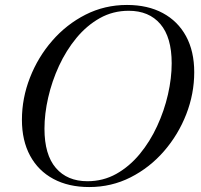

<svg xmlns="http://www.w3.org/2000/svg" viewBox="-20 -745 811 775"><path d="M764 -453.5Q764 -366.5 731.8 -283.8Q699.5 -201 642 -134.8Q584.5 -68.5 507.2 -29.2Q430 10 340 10Q256.5 10 195.5 -22.8Q134.5 -55.5 101.5 -116.5Q68.5 -177.5 68.5 -261.5Q68.5 -348.5 100.8 -431.2Q133 -514 190.5 -580.2Q248 -646.5 325.2 -685.8Q402.5 -725 492.5 -725Q576.5 -725 637.2 -692.2Q698 -659.5 731 -598.8Q764 -538 764 -453.5ZM159.5 -225.5Q159.5 -120.5 205.5 -67Q251.5 -13.5 333 -13.5Q396.5 -13.5 449.5 -43.2Q502.5 -73 544 -123.2Q585.5 -173.5 614.2 -235.8Q643 -298 658 -363.8Q673 -429.5 673 -489.5Q673 -594.5 627.2 -648Q581.5 -701.5 499.5 -701.5Q436 -701.5 383 -671.8Q330 -642 288.5 -591.8Q247 -541.5 218.2 -479.2Q189.5 -417 174.5 -351.2Q159.5 -285.5 159.5 -225.5Z"/></svg>

Font: Newsreader 72pt
Style: Italic
Weight: 400
Italic angle: -17°
Designer: Hugues Gentile
Foundry: Production Type
Version: Version 1.003; ttfautohint (v1.8.3)